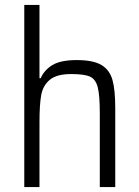

<svg xmlns="http://www.w3.org/2000/svg" viewBox="-20 -763 568 783"><path d="M79 -743H141V-444H146Q160 -477 193.5 -497.5Q227 -518 293 -518Q360 -518 393.5 -498Q427 -478 438.5 -437.5Q450 -397 450 -322V0H387V-301Q387 -375 378.5 -407.5Q370 -440 347 -450.5Q324 -461 270 -461Q211 -461 183 -437.5Q155 -414 148 -375Q141 -336 141 -264V0H79Z"/></svg>

Font: Saira Semi Condensed Light
Style: Regular
Weight: 300
Width: 4
Designer: Hector Gatti with collaboration of the Omnibus-Type team
Foundry: Omnibus-Type
Version: Version 1.001; ttfautohint (v1.8)